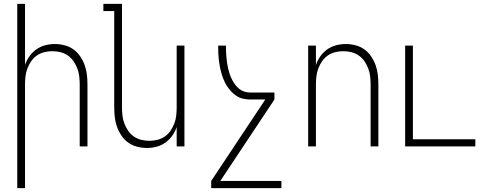

<svg xmlns="http://www.w3.org/2000/svg" viewBox="-20 -755 2540 990"><path d="M69 215V-735H109V-420Q117 -444 132 -465Q147 -486 167.5 -500.5Q188 -515 212.5 -521.5Q237 -528 262 -528Q288 -528 313 -521.5Q338 -515 358.5 -500.5Q379 -486 393.5 -464.5Q408 -443 416.5 -419.5Q425 -396 428 -370.5Q431 -345 431 -320V0H391V-320Q391 -341 388.5 -362Q386 -383 378.5 -402.5Q371 -422 359 -439.5Q347 -457 329.5 -469Q312 -481 291.5 -486Q271 -491 250 -491Q229 -491 208.5 -486Q188 -481 170.5 -469Q153 -457 141 -439.5Q129 -422 121.5 -402.5Q114 -383 111.5 -362Q109 -341 109 -320V215Z M738 8Q712 8 687 1.5Q662 -5 641.5 -19.5Q621 -34 606.5 -55.5Q592 -77 583.5 -100.5Q575 -124 572 -149.5Q569 -175 569 -200V-698H513V-735H609V-200Q609 -179 611.5 -158Q614 -137 621.5 -117.5Q629 -98 641 -80.5Q653 -63 670.5 -51Q688 -39 708.5 -34Q729 -29 750 -29Q771 -29 791.5 -34Q812 -39 829.5 -51Q847 -63 859 -80.5Q871 -98 878.5 -117.5Q886 -137 888.5 -158Q891 -179 891 -200V-520H931V0H891V-100Q883 -76 868 -55Q853 -34 832.5 -19.5Q812 -5 787.5 1.5Q763 8 738 8Z M1431 215H1069V178L1348 -242H1270Q1252 -242 1234 -246Q1216 -250 1201 -259.5Q1186 -269 1173.5 -282Q1161 -295 1151 -310.5Q1141 -326 1134 -342.5Q1127 -359 1122 -376.5Q1117 -394 1113.5 -412Q1110 -430 1108 -448Q1106 -466 1105.5 -484Q1105 -502 1105 -520H1145Q1145 -505 1145.5 -490Q1146 -475 1147.5 -460Q1149 -445 1151 -430Q1153 -415 1156.5 -400.5Q1160 -386 1165 -371.5Q1170 -357 1177 -343.5Q1184 -330 1193 -318Q1202 -306 1214 -296.5Q1226 -287 1240.5 -282.5Q1255 -278 1270 -278H1395V-242L1116 178H1431Z M1569 0V-520H1609V-420Q1617 -444 1632 -465Q1647 -486 1667.5 -500.5Q1688 -515 1712.5 -521.5Q1737 -528 1762 -528Q1788 -528 1813 -521.5Q1838 -515 1858.5 -500.5Q1879 -486 1893.5 -464.5Q1908 -443 1916.5 -419.5Q1925 -396 1928 -370.5Q1931 -345 1931 -320V0H1891V-320Q1891 -341 1888.5 -362Q1886 -383 1878.5 -402.5Q1871 -422 1859 -439.5Q1847 -457 1829.5 -469Q1812 -481 1791.5 -486Q1771 -491 1750 -491Q1729 -491 1708.5 -486Q1688 -481 1670.5 -469Q1653 -457 1641 -439.5Q1629 -422 1621.5 -402.5Q1614 -383 1611.5 -362Q1609 -341 1609 -320V0Z M2069 0V-520H2109V-37H2431V0Z"/></svg>

Font: Iosevka Term Curly Extralight
Style: Regular
Weight: 200
Designer: Belleve Invis
Foundry: Belleve Invis
Version: Version 32.3.0